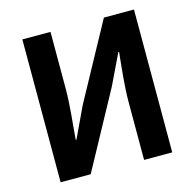

<svg xmlns="http://www.w3.org/2000/svg" viewBox="-107 -851 976 962"><g transform="rotate(-15 380.5 -370.5)"><path d="M91 0H247L463 -397L539 -555H543C535 -475 524 -382 524 -297V0H670V-741H514L298 -345L223 -186H219C225 -263 237 -361 237 -445V-741H91Z"/></g></svg>

Font: Noto Sans Mono CJK HK
Style: Bold
Weight: 700
Designer: Ryoko NISHIZUKA 西塚涼子 (kana, bopomofo & ideographs); Paul D. Hunt (Latin, Greek & Cyrillic); Sandoll Communications 산돌커뮤니
Foundry: Adobe
Version: Version 2.004;hotconv 1.0.118;makeotfexe 2.5.65603